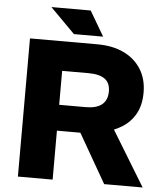

<svg xmlns="http://www.w3.org/2000/svg" viewBox="-58 -918 832 969"><g transform="rotate(5 358.0 -433.5)"><path d="M69 0V-700H410Q488 -700 544.5 -673Q601 -646 632.5 -596Q664 -546 664 -477Q664 -414 639.5 -370Q615 -326 572.5 -299.5Q530 -273 475 -260.5Q420 -248 359 -248H245V0ZM506 0 354 -265 520 -297 701 0ZM245 -379H380Q434 -379 461.5 -401.5Q489 -424 489 -468Q489 -511 461.5 -531Q434 -551 379 -551H245ZM318 -741 184 -867H362L436 -741ZM288 -741 163 -867H336L407 -741Z"/></g></svg>

Font: REM
Style: Bold
Weight: 700
Designer: Octavio Pardo
Foundry: Ashler Design
Version: Version 1.005;gftools[0.9.28]